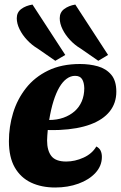

<svg xmlns="http://www.w3.org/2000/svg" viewBox="-20 -815 538 855"><path d="M225.7 20Q165 20 118.5 -1.8Q72 -23.7 45.8 -69.3Q19.7 -115 19.7 -186.3Q19.7 -250.7 38.3 -312Q57 -373.3 95.7 -422.5Q134.3 -471.7 194.2 -500.8Q254 -530 336.3 -530Q379 -530 415.7 -519.7Q452.3 -509.3 475.2 -482.5Q498 -455.7 498 -406.7Q498 -356 468.7 -319Q439.3 -282 382.8 -261Q326.3 -240 244.7 -236.3Q232.3 -235.7 218.7 -235.7Q205 -235.7 192.7 -236Q191.7 -224 190.7 -211.5Q189.7 -199 189.7 -189.3Q189.7 -144.7 208.7 -120.2Q227.7 -95.7 274.7 -95.7Q313.7 -95.7 351.8 -113Q390 -130.3 409 -162.7Q423 -155.3 428.3 -143.5Q433.7 -131.7 433.7 -116.3Q433.7 -76.3 405.2 -45.3Q376.7 -14.3 329.5 2.8Q282.3 20 225.7 20ZM199 -280.7Q233.7 -280.7 262.3 -290.8Q291 -301 312 -319.3Q333 -337.7 344.2 -364Q355.3 -390.3 355.3 -422.3Q354.7 -447.7 345.5 -462.5Q336.3 -477.3 314.3 -477.3Q294.7 -477.3 276.8 -464.3Q259 -451.3 244.3 -426.3Q229.7 -401.3 218.2 -364.7Q206.7 -328 199 -280.7ZM417.7 -544.3 338.7 -599Q313 -614.3 291.8 -637Q270.7 -659.7 258.3 -685Q246 -710.3 246 -733.7Q246 -760 265.8 -774.8Q285.7 -789.7 315.3 -794.7L461.3 -570.3ZM226.3 -544.3 147.3 -599Q121.7 -614.3 100.5 -637Q79.3 -659.7 67 -685Q54.7 -710.3 54.7 -733.7Q54.7 -760 74.5 -774.8Q94.3 -789.7 124.7 -794.7L270.7 -570.3Z"/></svg>

Font: Sansita Swashed Light
Style: Regular
Weight: 300
Designer: Pablo Cosgaya
Foundry: Omnibus-Type
Version: Version 1.003